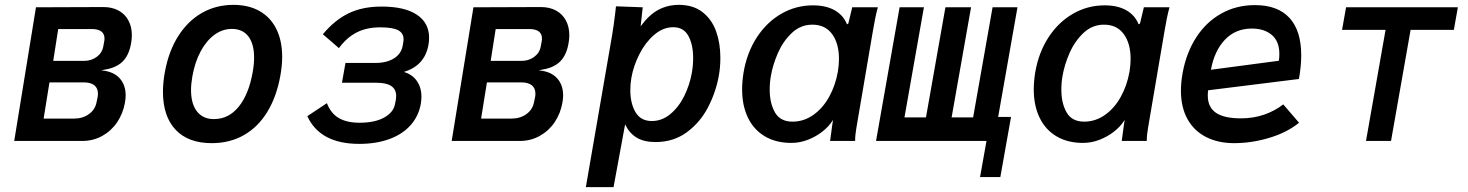

<svg xmlns="http://www.w3.org/2000/svg" viewBox="-20 -580 6040 790"><path d="M128 -550 405.5 -551Q441 -551 467.5 -536.8Q494 -522.5 508.2 -496.2Q522.5 -470 522.5 -435Q522.5 -419.5 519.5 -403Q511 -352 483.5 -325.8Q456 -299.5 405 -292.5L397.5 -290.5Q446.5 -286 471.8 -258.5Q497 -231 497 -187.5Q497 -173 494 -157Q486 -112.5 462 -77Q438 -41.5 400.8 -20.8Q363.5 0 318 0H38.5ZM377.5 -160.5 381.5 -179.5Q383 -188 383 -194.5Q383 -217.5 368 -229.2Q353 -241 325.5 -241H183.5L159.5 -92H284.5Q320.5 -92 346.2 -110.8Q372 -129.5 377.5 -160.5ZM405 -389 408.5 -408Q410 -415 410 -421Q410 -460.5 357.5 -460.5H219.5L199 -329.5H325.5Q355.5 -329.5 377.8 -345.8Q400 -362 405 -389Z M650.5 -202Q650.5 -241.5 658.5 -284.5Q674 -369 713.2 -431.2Q752.5 -493.5 810.8 -526.8Q869 -560 940 -560Q1003 -560 1048 -534.5Q1093 -509 1117 -460.8Q1141 -412.5 1141 -346Q1141 -310 1133.5 -268.5Q1118 -182 1080 -119.8Q1042 -57.5 983.8 -24.2Q925.5 9 851.5 9Q754 9 702.2 -46.5Q650.5 -102 650.5 -202ZM1019.5 -282Q1025.5 -315 1025.5 -343Q1025.5 -399.5 1002 -430.2Q978.5 -461 934 -461Q895.5 -461 862.5 -437Q829.5 -413 805.8 -369Q782 -325 771.5 -266Q766 -234 766 -209.5Q766 -152.5 790.8 -121.2Q815.5 -90 860 -90Q921 -90 962.2 -141Q1003.5 -192 1019.5 -282Z M1244.5 -102 1325 -155.5Q1341.5 -113 1374.5 -94Q1407.5 -75 1459.5 -75Q1522.5 -75 1561 -96.5Q1599.5 -118 1605.5 -153L1608.5 -168Q1610 -177 1610 -185Q1610 -212.5 1590 -226Q1570 -239.5 1528 -239.5H1387L1401.5 -321H1525Q1571 -321 1601 -339.8Q1631 -358.5 1637 -392.5L1639 -404.5Q1640.5 -412 1640.5 -418.5Q1640.5 -444 1617.8 -455.8Q1595 -467.5 1544.5 -467.5Q1488.5 -467.5 1447.5 -446.5Q1406.5 -425.5 1374.5 -382L1308.5 -439Q1357 -497.5 1414.2 -525.2Q1471.5 -553 1549.5 -553Q1645 -553 1695.2 -519.5Q1745.5 -486 1745.5 -425Q1745.5 -408.5 1743 -396Q1728 -310 1641.5 -284Q1676 -274 1695 -247.2Q1714 -220.5 1714 -181.5Q1714 -169.5 1711.5 -153Q1702.5 -102 1669.2 -64.8Q1636 -27.5 1582 -7.8Q1528 12 1458 12Q1297 12 1244.5 -102Z M1928 -550 2205.5 -551Q2241 -551 2267.5 -536.8Q2294 -522.5 2308.2 -496.2Q2322.5 -470 2322.5 -435Q2322.5 -419.5 2319.5 -403Q2311 -352 2283.5 -325.8Q2256 -299.5 2205 -292.5L2197.5 -290.5Q2246.5 -286 2271.8 -258.5Q2297 -231 2297 -187.5Q2297 -173 2294 -157Q2286 -112.5 2262 -77Q2238 -41.5 2200.8 -20.8Q2163.5 0 2118 0H1838.5ZM2177.5 -160.5 2181.5 -179.5Q2183 -188 2183 -194.5Q2183 -217.5 2168 -229.2Q2153 -241 2125.5 -241H1983.5L1959.5 -92H2084.5Q2120.5 -92 2146.2 -110.8Q2172 -129.5 2177.5 -160.5ZM2205 -389 2208.5 -408Q2210 -415 2210 -421Q2210 -460.5 2157.5 -460.5H2019.5L1999 -329.5H2125.5Q2155.5 -329.5 2177.8 -345.8Q2200 -362 2205 -389Z M2511.5 -527.5 2514.5 -554 2624.5 -550 2616 -472Q2651 -519.5 2689.2 -539.8Q2727.5 -560 2773 -560Q2832.5 -560 2870.8 -530Q2909 -500 2926.5 -451Q2944 -402 2944 -342.5Q2944 -303 2937.5 -267.5Q2925.5 -201 2893.5 -139Q2861.5 -77 2806.5 -36.2Q2751.5 4.5 2677 4.5Q2630 4.5 2600 -13.5Q2570 -31.5 2552 -68L2504.5 190H2390.5L2498.5 -434.5Q2505.5 -476 2511.5 -527.5ZM2826.5 -279.5Q2832 -310 2832 -341.5Q2832 -396 2812.5 -432Q2793 -468 2750 -468Q2708 -468 2671.5 -436.5Q2635 -405 2610.8 -357Q2586.5 -309 2578 -260.5Q2573.5 -236 2573.5 -209Q2573.5 -154.5 2595 -118.2Q2616.5 -82 2662 -82Q2703.5 -82 2738 -110.5Q2772.5 -139 2795 -184.2Q2817.5 -229.5 2826.5 -279.5Z M3033.5 -212Q3033.5 -245.5 3039.5 -282Q3053.5 -364 3094.2 -426.5Q3135 -489 3195 -523.5Q3255 -558 3325 -558Q3378.5 -558 3414.2 -537.8Q3450 -517.5 3465 -480L3470.5 -483L3486.5 -550H3592Q3585.5 -527 3580.5 -501.2Q3575.5 -475.5 3571.5 -452L3506 -67.5Q3505.5 -63.5 3503.2 -50.5Q3501 -37.5 3499.8 -25.8Q3498.5 -14 3498.5 0H3395.5Q3395.5 -0.5 3404 -63L3407.5 -86.5L3403 -80Q3389.5 -59 3364 -38.8Q3338.5 -18.5 3305 -5.2Q3271.5 8 3236 8Q3173 8 3127.2 -19Q3081.5 -46 3057.5 -95.8Q3033.5 -145.5 3033.5 -212ZM3427.5 -285.5Q3432 -312.5 3432 -338Q3432 -401 3403.8 -439.8Q3375.5 -478.5 3322.5 -478.5Q3274.5 -478.5 3238.5 -444.8Q3202.5 -411 3181.2 -362.8Q3160 -314.5 3152 -268.5Q3147 -240 3147 -211.5Q3147 -155 3168.8 -117.2Q3190.5 -79.5 3241 -79.5Q3287 -79.5 3326 -106.8Q3365 -134 3391.2 -181Q3417.5 -228 3427.5 -285.5Z M4039 0H3584.5L3681.5 -550H3781.5L3701.5 -97H3790L3870 -550H3975.5L3895.5 -97H3984L4064 -550H4166.5L4087 -99H4140L4096 148.5H4012.5Z M4233.5 -212Q4233.5 -245.5 4239.5 -282Q4253.5 -364 4294.2 -426.5Q4335 -489 4395 -523.5Q4455 -558 4525 -558Q4578.5 -558 4614.2 -537.8Q4650 -517.5 4665 -480L4670.5 -483L4686.5 -550H4792Q4785.5 -527 4780.5 -501.2Q4775.5 -475.5 4771.5 -452L4706 -67.5Q4705.5 -63.5 4703.2 -50.5Q4701 -37.5 4699.8 -25.8Q4698.5 -14 4698.5 0H4595.5Q4595.5 -0.5 4604 -63L4607.5 -86.5L4603 -80Q4589.5 -59 4564 -38.8Q4538.5 -18.5 4505 -5.2Q4471.5 8 4436 8Q4373 8 4327.2 -19Q4281.5 -46 4257.5 -95.8Q4233.5 -145.5 4233.5 -212ZM4627.5 -285.5Q4632 -312.5 4632 -338Q4632 -401 4603.8 -439.8Q4575.5 -478.5 4522.5 -478.5Q4474.5 -478.5 4438.5 -444.8Q4402.5 -411 4381.2 -362.8Q4360 -314.5 4352 -268.5Q4347 -240 4347 -211.5Q4347 -155 4368.8 -117.2Q4390.5 -79.5 4441 -79.5Q4487 -79.5 4526 -106.8Q4565 -134 4591.2 -181Q4617.5 -228 4627.5 -285.5Z M4839 -207.5Q4839 -239.5 4846 -280Q4861.5 -364 4902.5 -427Q4943.5 -490 5005.5 -524.5Q5067.5 -559 5143.5 -559Q5237.5 -559 5285.8 -506.2Q5334 -453.5 5334 -352.5Q5334 -307 5324.5 -255L4951 -208.5Q4949.5 -197.5 4949.5 -187Q4949.5 -139 4983 -116Q5016.5 -93 5086 -93Q5137.5 -93 5182 -108.5Q5226.5 -124 5260 -150.5L5325 -75Q5276 -35 5203.2 -13Q5130.5 9 5058 9Q4992 9 4942.5 -16.2Q4893 -41.5 4866 -90Q4839 -138.5 4839 -207.5ZM5244 -358Q5244 -410 5213 -436.2Q5182 -462.5 5131 -462.5Q5063.5 -462.5 5020 -416.5Q4976.5 -370.5 4962.5 -293L5242 -330Q5244 -343.5 5244 -358Z M5681 -457H5502L5518.5 -550H5978.5L5962 -457H5784L5703.5 0H5600.5Z"/></svg>

Font: JuliaMono SemiBoldItalic
Style: Regular
Weight: 600
Italic angle: -9°
Monospace: yes
Designer: cormullion
Foundry: corm
Version: Version 0.049; ttfautohint (v1.8.4)